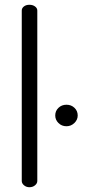

<svg xmlns="http://www.w3.org/2000/svg" viewBox="-20 -783 354 803"><path d="M71 -26V-739Q71 -749 80 -756Q89 -763 103 -763Q117 -763 126.5 -756Q136 -749 136 -739V-26Q136 -16 126.5 -8Q117 0 103 0Q90 0 80.5 -8Q71 -16 71 -26ZM211 -300Q211 -319 224.5 -332Q238 -345 258 -345Q278 -345 291.5 -332Q305 -319 305 -300Q305 -282 291 -268.5Q277 -255 258 -255Q238 -255 224.5 -268.5Q211 -282 211 -300Z"/></svg>

Font: Terminal Dosis
Style: Regular
Weight: 400
Designer: Edgar Tolentino, Pablo Impallari, Igino Marini
Foundry: Edgar Tolentino, Pablo Impallari, Igino Marini
Version: Version 1.007